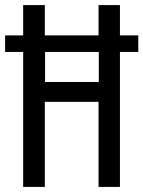

<svg xmlns="http://www.w3.org/2000/svg" viewBox="-22 -734 563 754"><path d="M155 -412H366V-530H155ZM69 0V-530H-2V-595H69V-714H154V-595H365V-714H449V-595H521V-530H449V0H365V-334H154V0Z"/></svg>

Font: Noto Sans Display Condensed
Style: Regular
Weight: 400
Width: 3
Designer: Monotype Design Team
Foundry: Monotype Imaging Inc.
Version: Version 1.900